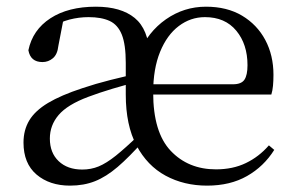

<svg xmlns="http://www.w3.org/2000/svg" viewBox="-20 -551 898 585"><path d="M193.3 14.6Q131.1 14.6 91.3 -19.2Q51.6 -53.1 51.6 -116.5Q51.6 -154.9 69.3 -184.3Q86.9 -213.6 126.3 -237.3Q165.7 -260.9 230.9 -282.3Q270.5 -295.7 317.2 -307.5Q364 -319.3 404.8 -327.7V-303.1Q364.8 -293.3 322.6 -280.6Q280.5 -267.9 248.3 -255.7Q185.3 -232 158.6 -200.6Q131.9 -169.3 131.9 -128.8Q131.9 -85.4 158.8 -59.9Q185.7 -34.4 230.6 -34.4Q257.5 -34.4 280.8 -44Q304 -53.6 332.9 -76.6Q361.7 -99.7 403.6 -140L419.8 -121.1H416.8Q373.3 -72.2 338.4 -42.3Q303.4 -12.4 269.4 1.1Q235.4 14.6 193.3 14.6ZM610.9 14.6Q540.7 14.6 484.6 -15.7Q428.5 -46.1 395.9 -107.7Q363.2 -169.4 363.2 -263V-359.2Q363.2 -415.4 351.1 -445.6Q338.9 -475.8 313.8 -487.3Q288.8 -498.8 250 -498.8Q220.5 -498.8 191.7 -491.4Q162.9 -484 129.7 -463.7L173.2 -491.1L157.8 -411.1Q155 -385.2 141.2 -373.6Q127.4 -361.9 109.4 -361.9Q72.9 -361.9 66.5 -397.9Q79.4 -460 133.6 -495.3Q187.8 -530.6 272.2 -530.6Q348.5 -530.6 390.4 -496.3Q432.3 -462 435.9 -384L402.5 -386.8Q430.6 -453.8 485.6 -492.2Q540.7 -530.6 607.5 -530.6Q671.7 -530.6 717.5 -503.3Q763.4 -475.9 788.3 -429.2Q813.2 -382.4 813.2 -323.2Q813.2 -304.9 811.8 -289.8Q810.4 -274.6 806.7 -262.9H397.8V-294.2H689.7Q715.4 -294.2 724.8 -308.2Q734.1 -322.1 734.1 -352.3Q734.1 -416.2 699.9 -457.5Q665.7 -498.8 604.6 -498.8Q560.6 -498.8 524.8 -471.7Q488.9 -444.7 467.8 -393.1Q446.7 -341.5 446.7 -268.9Q446.7 -148 500.1 -91.5Q553.6 -35 638.1 -35Q689.5 -35 729.2 -54.2Q769 -73.3 799.3 -108.1L815.6 -94.3Q783.8 -43.7 732.6 -14.6Q681.4 14.6 610.9 14.6Z"/></svg>

Font: Noto Serif KR ExtraLight
Style: Regular
Weight: 200
Designer: Ryoko NISHIZUKA 西塚涼子 (kana & ideographs); Frank Grießhammer (Latin, Greek & Cyrillic); Wenlong ZHANG 张文龙 (bopomofo); San
Foundry: Adobe
Version: Version 2.002-H1;hotconv 1.1.0;makeotfexe 2.6.0